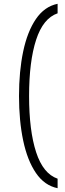

<svg xmlns="http://www.w3.org/2000/svg" viewBox="-20 -770 340 1010"><path d="M80 -265Q80 -395 102 -499.5Q124 -604 169 -670Q214 -736 283 -750V-700Q207 -674 170 -560.5Q133 -447 133 -265Q133 -83 170 30.5Q207 144 283 170V220Q214 206 169 140Q124 74 102 -30.5Q80 -135 80 -265Z"/></svg>

Font: Georama Light
Style: Regular
Weight: 300
Designer: Jean-Baptiste Levee
Foundry: Production Type
Version: Version 1.000